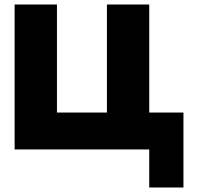

<svg xmlns="http://www.w3.org/2000/svg" viewBox="-20 -664 881 853"><path d="M45 -644H233V-164H455V-644H643V-164H795V169H643V0H455H233H45Z"/></svg>

Font: Kanit Bold
Style: Regular
Weight: 700
Designer: Katatrad Team
Foundry: CadsonDemak
Version: Version 1.000